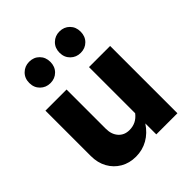

<svg xmlns="http://www.w3.org/2000/svg" viewBox="-211 -899 1041 1041"><g transform="rotate(-45 309.0 -379.0)"><path d="M230 8Q180 8 141.5 -14.5Q103 -37 81 -76.5Q59 -116 59 -168V-516H221V-215Q221 -172 244.5 -145.5Q268 -119 307 -119Q333 -119 354.5 -129.5Q376 -140 393 -162V-516H555V0H393V-84Q363 -39 321.5 -15.5Q280 8 230 8ZM184 -602Q150 -602 126.5 -625Q103 -648 103 -684Q103 -720 126.5 -743Q150 -766 184 -766Q219 -766 242 -743Q265 -720 265 -684Q265 -648 242 -625Q219 -602 184 -602ZM416 -602Q382 -602 358.5 -625Q335 -648 335 -684Q335 -720 358.5 -743Q382 -766 416 -766Q451 -766 474 -743Q497 -720 497 -684Q497 -648 474 -625Q451 -602 416 -602Z"/></g></svg>

Font: Red Hat Text
Style: Bold
Weight: 700
Designer: Pentagram, MCKL
Foundry: MCKL
Version: Version 1.030